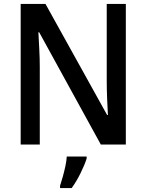

<svg xmlns="http://www.w3.org/2000/svg" viewBox="-20 -734 744 975"><path d="M619 0H492L179 -570H175Q177 -531 179.5 -484Q182 -437 182 -393V0H85V-714H211L524 -150H528Q526 -183 524 -232.5Q522 -282 522 -322V-714H619ZM420 71Q410 103 389 145.5Q368 188 344 221H285V209Q291 191 298.5 164.5Q306 138 312 110Q318 82 319 61H420Z"/></svg>

Font: Noto Sans Lao UI SemCond Med
Style: Regular
Weight: 500
Width: 4
Designer: Monotype Design Team
Foundry: Monotype Imaging Inc.
Version: Version 2.000; ttfautohint (v1.8.4.7-5d5b)